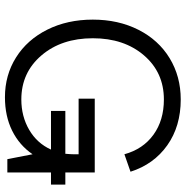

<svg xmlns="http://www.w3.org/2000/svg" viewBox="-7 -741 758 784"><g transform="rotate(90 372.0 -349.0)"><path d="M433.1 -178.2V-236.8H607.9Q609.9 -259.3 609.9 -270V-291H382.8V-356.9H684.1V-236.8H733.9V-178.2H684.1V0H629.9L609.9 -103Q572.8 -48.8 513.4 -19.5Q454.1 9.8 377 9.8Q286.6 9.8 214.4 -35.6Q142.1 -81.1 101.1 -163.1Q60.1 -245.1 60.1 -349.1Q60.1 -453.1 101.6 -535.2Q143.1 -617.2 217.5 -662.6Q292 -708 386.2 -708Q495.6 -708 573.2 -653.1Q650.9 -598.1 681.2 -502.9L609.9 -478Q588.9 -554.2 530 -596.7Q471.2 -639.2 386.2 -639.2Q275.9 -639.2 206.1 -557.9Q136.2 -476.6 136.2 -349.1Q136.2 -221.2 206.3 -139.2Q276.4 -57.1 386.2 -57.1Q455.1 -57.1 510 -89.1Q564.9 -121.1 590.8 -178.2Z"/></g></svg>

Font: LT Superior
Style: Regular
Weight: 400
Designer: Daniel Lyons
Foundry: LyonsType
Version: Version 1.000